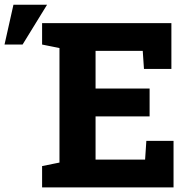

<svg xmlns="http://www.w3.org/2000/svg" viewBox="-24 -811 818 831"><path d="M158.2 0V-92.3L233.4 -107.4V-603L158.2 -618.2V-710.9H717.8V-512.7H599.1L593.8 -590.8H389.6V-427.7H623.5V-307.1H389.6V-120.1H604L609.4 -201.2H727.1V0ZM-4.4 -618.2 34.2 -790.5H179.7L73.7 -618.2Z"/></svg>

Font: Roboto Slab ExtraBold
Style: Regular
Weight: 800
Designer: Google
Version: Version 2.001; ttfautohint (v1.8.3)